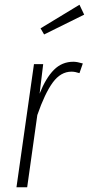

<svg xmlns="http://www.w3.org/2000/svg" viewBox="-20 -794 377 814"><path d="M316.9 -773.9 336.9 -731.9 167 -647.9 151.9 -673.8ZM291 -532.2Q306.6 -532.2 331.1 -524.9L316.9 -483.9Q297.9 -490.2 283.2 -490.2Q237.3 -490.2 203.6 -444.1Q169.9 -397.9 138.2 -306.2L95.2 0H49.8L124 -522H163.1L147.9 -397Q174.3 -463.4 208.5 -497.8Q242.7 -532.2 291 -532.2Z"/></svg>

Font: Fira Sans Compressed ExtraLight
Style: Italic
Weight: 250
Width: 3
Italic angle: -8°
Designer: Carrois Corporate & Edenspiekermann AG
Foundry: Carrois Corporate GbR & Edenspiekermann AG
Version: Version 4.203;PS 004.203;hotconv 1.0.88;makeotf.lib2.5.64775